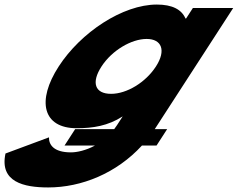

<svg xmlns="http://www.w3.org/2000/svg" viewBox="-41 -548 1044 843"><path d="M-16.9 126C-43.8 251 63.6 275 170.6 275C317.3 275 470.7 212.5 582.2 91H646.3L692.9 19H638.4C639.5 17.3 640.6 15.7 641.7 14L983 -513H806L776.2 -467H773.2C756.5 -506 715.7 -528 647.7 -528C497.7 -528 313.7 -406 216.6 -256C119.4 -106 146 15 296 15C366 15 432.5 5 497.7 -37L473.1 1C469 7.3 464.8 13.3 460.4 19H288.9L242.3 91H375.9C336 112.7 296.6 121 270.4 121C193.4 121 173 86 174.1 55ZM404.6 -256C450.6 -327 535.9 -377 602.9 -377C668.9 -377 689.6 -327 643.6 -256C598.2 -186 515.8 -136 446.8 -136C374.8 -136 359.2 -186 404.6 -256Z"/></svg>

Font: Hussar
Style: BdWodka
Weight: 700
Foundry: Cannot Into Space Fonts
Version: Version 2.00